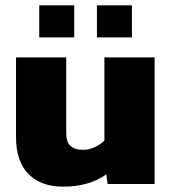

<svg xmlns="http://www.w3.org/2000/svg" viewBox="-20 -689 644 719"><path d="M127 -669H258V-549H127ZM343 -669H474V-549H343ZM40 -175V-474H228V-190Q228 -158 243.5 -143Q259 -128 291 -128Q313 -128 335 -138Q357 -148 371 -163V-474H559V0H383L378 -36Q313 10 217 10Q133 10 86.5 -37.5Q40 -85 40 -175Z"/></svg>

Font: Kanit Bold
Style: Regular
Weight: 700
Designer: Katatrad Team
Foundry: CadsonDemak
Version: Version 1.000